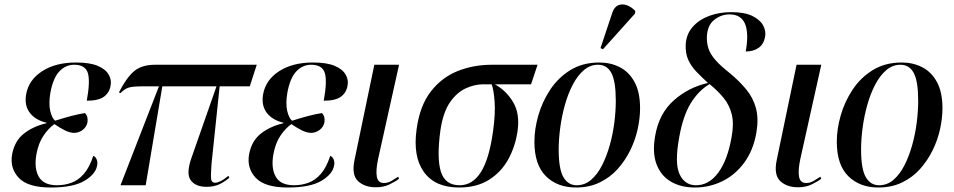

<svg xmlns="http://www.w3.org/2000/svg" viewBox="-20 -824 4242 854"><path d="M206 10Q104 10 63.5 -33Q23 -76 34 -138Q45 -197 86 -229.5Q127 -262 187 -276V-278Q137 -290 112.5 -322.5Q88 -355 96 -403Q107 -468 167 -507Q227 -546 318 -546Q380 -546 415 -531Q450 -516 463.5 -492Q477 -468 472 -444Q467 -412 442.5 -394Q418 -376 366 -376Q382 -464 370.5 -500Q359 -536 310 -536Q272 -536 244 -506.5Q216 -477 204 -411Q196 -362 203.5 -330.5Q211 -299 225 -287Q309 -314 358 -321Q373 -306 369 -280Q365 -259 347.5 -246Q330 -233 310 -233Q291 -233 268 -244.5Q245 -256 222 -272Q195 -253 173 -220Q151 -187 142 -138Q131 -76 152.5 -38Q174 0 234 0Q267 0 297.5 -11Q328 -22 353 -50.5Q378 -79 395 -131Q406 -126 410.5 -113.5Q415 -101 412 -88Q406 -50 356 -20Q306 10 206 10Z M516 0 687 -440H616Q573 -440 554.5 -435Q536 -430 516 -410L509 -413Q542 -478 576 -507Q610 -536 670 -536H1122L1091 -440H957L921 -97Q917 -45 919 -28Q921 -11 938 -11Q945 -11 959.5 -17.5Q974 -24 996 -42L1000 -33Q970 -9 947.5 -1Q925 7 899 7Q850 7 828.5 -22Q807 -51 831 -120L943 -440H702L628 0Z M1260 10Q1158 10 1117.5 -33Q1077 -76 1088 -138Q1099 -197 1140 -229.5Q1181 -262 1241 -276V-278Q1191 -290 1166.5 -322.5Q1142 -355 1150 -403Q1161 -468 1221 -507Q1281 -546 1372 -546Q1434 -546 1469 -531Q1504 -516 1517.5 -492Q1531 -468 1526 -444Q1521 -412 1496.5 -394Q1472 -376 1420 -376Q1436 -464 1424.5 -500Q1413 -536 1364 -536Q1326 -536 1298 -506.5Q1270 -477 1258 -411Q1250 -362 1257.5 -330.5Q1265 -299 1279 -287Q1363 -314 1412 -321Q1427 -306 1423 -280Q1419 -259 1401.5 -246Q1384 -233 1364 -233Q1345 -233 1322 -244.5Q1299 -256 1276 -272Q1249 -253 1227 -220Q1205 -187 1196 -138Q1185 -76 1206.5 -38Q1228 0 1288 0Q1321 0 1351.5 -11Q1382 -22 1407 -50.5Q1432 -79 1449 -131Q1460 -126 1464.5 -113.5Q1469 -101 1466 -88Q1460 -50 1410 -20Q1360 10 1260 10Z M1652 9Q1601 9 1572 -19Q1543 -47 1557 -113L1645 -536H1755L1662 -118Q1651 -67 1656 -38.5Q1661 -10 1688 -10Q1705 -10 1720.5 -19Q1736 -28 1751 -38L1755 -29Q1738 -16 1712 -3.5Q1686 9 1652 9Z M2022 10Q1915 10 1865.5 -59Q1816 -128 1833 -249Q1847 -353 1895.5 -416Q1944 -479 2014.5 -507.5Q2085 -536 2168 -536H2371L2342 -449H2181Q2232 -421 2262.5 -369.5Q2293 -318 2282 -241Q2272 -172 2240.5 -115Q2209 -58 2154.5 -24Q2100 10 2022 10ZM2024 0Q2082 0 2119 -58.5Q2156 -117 2173 -240Q2184 -319 2180 -372Q2176 -425 2167 -449H2129Q2091 -449 2051.5 -431Q2012 -413 1981.5 -369Q1951 -325 1939 -245Q1922 -121 1941 -60.5Q1960 0 2024 0Z M2542 10Q2459 10 2408 -40.5Q2357 -91 2357 -194Q2357 -250 2374.5 -311Q2392 -372 2427.5 -425.5Q2463 -479 2517.5 -512.5Q2572 -546 2646 -546Q2696 -546 2737 -525Q2778 -504 2802.5 -459Q2827 -414 2827 -342Q2827 -299 2816.5 -250.5Q2806 -202 2783.5 -156Q2761 -110 2727.5 -72.5Q2694 -35 2647.5 -12.5Q2601 10 2542 10ZM2545 0Q2581 0 2609 -24Q2637 -48 2657.5 -88Q2678 -128 2692 -177.5Q2706 -227 2712.5 -278.5Q2719 -330 2719 -376Q2719 -462 2699.5 -499Q2680 -536 2640 -536Q2605 -536 2577 -512Q2549 -488 2528 -448Q2507 -408 2493 -358.5Q2479 -309 2472 -257Q2465 -205 2465 -159Q2465 -72 2486 -36Q2507 0 2545 0ZM2662 -605 2651 -610 2703 -766Q2712 -793 2729.5 -800.5Q2747 -808 2767.5 -801Q2788 -794 2806 -775L2804 -763Z M3071 10Q3008 10 2963.5 -16.5Q2919 -43 2900 -94Q2881 -145 2894 -219Q2911 -319 2977 -377.5Q3043 -436 3129 -455Q3102 -480 3078.5 -504Q3055 -528 3041.5 -557.5Q3028 -587 3030 -627Q3033 -673 3061.5 -705Q3090 -737 3135 -753.5Q3180 -770 3232 -770Q3291 -770 3325.5 -753.5Q3360 -737 3374 -711.5Q3388 -686 3383 -660Q3377 -627 3354 -611Q3331 -595 3297 -595Q3326 -760 3225 -760Q3187 -760 3156 -735Q3125 -710 3124 -656Q3124 -628 3132.5 -604.5Q3141 -581 3163.5 -555.5Q3186 -530 3227 -498Q3269 -463 3299.5 -426Q3330 -389 3342.5 -342.5Q3355 -296 3344 -232Q3330 -154 3289.5 -99.5Q3249 -45 3192 -17.5Q3135 10 3071 10ZM3074 0Q3132 1 3174 -55Q3216 -111 3234 -214Q3245 -273 3235 -314.5Q3225 -356 3199 -388Q3173 -420 3136 -450Q3087 -421 3052.5 -365Q3018 -309 3001 -213Q2980 -98 3002.5 -49.5Q3025 -1 3074 0Z M3530 9Q3479 9 3450 -19Q3421 -47 3435 -113L3523 -536H3633L3540 -118Q3529 -67 3534 -38.5Q3539 -10 3566 -10Q3583 -10 3598.5 -19Q3614 -28 3629 -38L3633 -29Q3616 -16 3590 -3.5Q3564 9 3530 9Z M3887 10Q3804 10 3753 -40.5Q3702 -91 3702 -194Q3702 -250 3719.5 -311Q3737 -372 3772.5 -425.5Q3808 -479 3862.5 -512.5Q3917 -546 3991 -546Q4041 -546 4082 -525Q4123 -504 4147.5 -459Q4172 -414 4172 -342Q4172 -299 4161.5 -250.5Q4151 -202 4128.5 -156Q4106 -110 4072.5 -72.5Q4039 -35 3992.5 -12.5Q3946 10 3887 10ZM3890 0Q3926 0 3954 -24Q3982 -48 4002.5 -88Q4023 -128 4037 -177.5Q4051 -227 4057.5 -278.5Q4064 -330 4064 -376Q4064 -462 4044.5 -499Q4025 -536 3985 -536Q3950 -536 3922 -512Q3894 -488 3873 -448Q3852 -408 3838 -358.5Q3824 -309 3817 -257Q3810 -205 3810 -159Q3810 -72 3831 -36Q3852 0 3890 0Z"/></svg>

Font: Noto Serif Display SemiCondensed Medium
Style: Italic
Weight: 500
Width: 4
Italic angle: -12°
Designer: Monotype Design Team
Foundry: Monotype Imaging Inc.
Version: Version 2.009